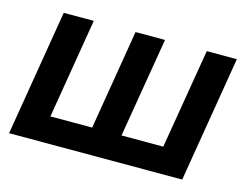

<svg xmlns="http://www.w3.org/2000/svg" viewBox="-77 -638 973 759"><g transform="rotate(15 409.0 -258.0)"><path d="M97.7 -515.6H220.7L152.8 -106.4H323.7L391.6 -515.6H512.2L443.8 -106.4H614.7L683.1 -515.6H806.2L720.7 0H12.2Z"/></g></svg>

Font: Inter Display SemiBold
Style: Italic
Weight: 600
Italic angle: -9.39999°
Designer: Rasmus Andersson
Foundry: rsms
Version: Version 4.000;git-a52131595